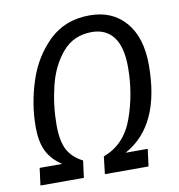

<svg xmlns="http://www.w3.org/2000/svg" viewBox="-79 -773 788 845"><g transform="rotate(-10 315.0 -350.0)"><path d="M596 -440Q596 -168 428 -77H527L517 0H322L331 -78Q427 -113 465.5 -220.5Q504 -328 504 -446Q504 -537 470 -581.5Q436 -626 373 -626Q292 -626 242 -567.5Q192 -509 171 -423Q150 -337 150 -249Q150 -177 171 -138Q192 -99 238 -76L228 0H34L44 -77H145Q99 -107 78.5 -149Q58 -191 58 -257Q58 -359 91 -460.5Q124 -562 195.5 -631Q267 -700 377 -700Q478 -700 537 -631.5Q596 -563 596 -440Z"/></g></svg>

Font: Fira Sans Condensed
Style: Italic
Weight: 400
Width: 3
Italic angle: -8°
Designer: bBox Type GmbH & Carrois Corporate GbR & Edenspiekermann AG
Foundry: bBox Type GmbH & Carrois Corporate GbR & Edenspiekermann AG
Version: Version 4.301